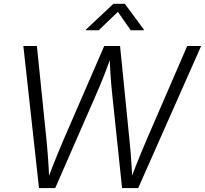

<svg xmlns="http://www.w3.org/2000/svg" viewBox="-20 -963 1050 983"><path d="M179.7 0 99.6 -727.5H168.9L218.3 -243.7Q221.7 -210.9 224.1 -177.5Q226.6 -144 228.8 -110.1Q231 -76.2 232.4 -41H222.7Q235.8 -76.2 249 -110.1Q262.2 -144 276.1 -177.5Q290 -210.9 303.7 -243.7L513.7 -727.5H594.7L643.1 -243.7Q646.5 -210.9 649.2 -177.5Q651.9 -144 654.1 -110.1Q656.2 -76.2 657.7 -41H647.5Q660.6 -76.2 674.1 -110.1Q687.5 -144 701.2 -177.5Q714.8 -210.9 729 -243.7L938.5 -727.5H1009.8L687.5 0H605L553.7 -488.3Q548.8 -533.7 545.7 -583Q542.5 -632.3 541 -690.9H555.7Q535.2 -634.3 516.1 -585.2Q497.1 -536.1 476.1 -488.3L262.7 0ZM485.4 -808.1H419.4L419.9 -811.5L560.5 -943.4H619.1L716.8 -811.5L716.3 -808.1H649.4L583.5 -902.3Z"/></svg>

Font: Inter 18pt Light
Style: Italic
Weight: 300
Italic angle: -9.3988°
Designer: Rasmus Andersson
Foundry: rsms
Version: Version 4.001;git-66647c0bb